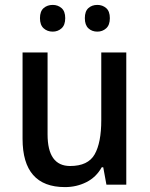

<svg xmlns="http://www.w3.org/2000/svg" viewBox="-20 -753 611 783"><path d="M495 -539V0H414L401 -71H395Q372 -30 332 -10Q292 10 245 10Q72 10 72 -187V-539H174V-205Q174 -76 266 -76Q339 -76 366 -123.5Q393 -171 393 -263V-539ZM143 -679Q143 -707 158 -720Q173 -733 195 -733Q216 -733 231 -720Q246 -707 246 -679Q246 -651 231 -637.5Q216 -624 195 -624Q173 -624 158 -637.5Q143 -651 143 -679ZM326 -679Q326 -707 340.5 -720Q355 -733 377 -733Q398 -733 413 -720Q428 -707 428 -679Q428 -651 413 -637.5Q398 -624 377 -624Q355 -624 340.5 -637.5Q326 -651 326 -679Z"/></svg>

Font: Noto Sans Ethiopic SemiCondensed Medium
Style: Regular
Weight: 500
Width: 4
Designer: Monotype Design Team
Foundry: Monotype Imaging Inc.
Version: Version 2.102; ttfautohint (v1.8.4.7-5d5b)